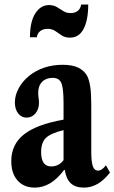

<svg xmlns="http://www.w3.org/2000/svg" viewBox="-20 -822 508 852"><path d="M134.5 10.5Q86 10.5 58 -21Q30 -52.5 30 -107Q30 -181 86.2 -225.5Q142.5 -270 262 -291V-363.5Q262 -430.5 252.2 -453.5Q242.5 -476.5 213.5 -476.5Q184 -476.5 166.8 -458.8Q149.5 -441 149.5 -410Q149.5 -399 151.2 -387.8Q153 -376.5 153 -366Q153 -337.5 137.2 -318.8Q121.5 -300 98 -300Q75 -300 60.5 -318.8Q46 -337.5 46 -367.5Q46 -398.5 62.5 -429.5Q79 -460.5 108.5 -485Q171 -534.5 258.5 -534.5Q301 -534.5 327.2 -521.8Q353.5 -509 367 -485Q376 -466.5 380.5 -437Q385 -407.5 385 -352.5V-148.5Q385 -104.5 391.8 -84.8Q398.5 -65 414.5 -65Q432.5 -65 450 -88.5L468 -56.5Q417 10.5 352.5 10.5Q314 10.5 293.8 -9Q273.5 -28.5 267.5 -68H264.5Q206.5 10.5 134.5 10.5ZM207 -83.5Q241.5 -83.5 262 -111.5V-244.5Q204.5 -230.5 183.5 -209.8Q162.5 -189 162.5 -147.5Q162.5 -83.5 207 -83.5ZM290.5 -655Q268.5 -655 254 -664.8Q239.5 -674.5 225.5 -684.2Q211.5 -694 191.5 -694Q171 -694 158.2 -683.8Q145.5 -673.5 143.5 -656.5H113Q113 -726 136.8 -762.8Q160.5 -799.5 197 -799.5Q217.5 -799.5 232.2 -790.8Q247 -782 260.8 -773Q274.5 -764 293 -764Q333 -764 340.5 -802H371.5Q371.5 -733.5 351.2 -694.2Q331 -655 290.5 -655Z"/></svg>

Font: Libre Caslon Condensed
Style: Bold
Weight: 700
Designer: Pablo Impallari, Rodrigo Fuenzalida, Katja Schimmel, Ertekin Erdin
Foundry: Pablo Impallari, Rodrigo Fuenzalida
Version: Version 2.000; ttfautohint (v1.8.4.7-5d5b);gftools[0.9.33]